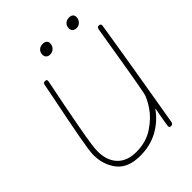

<svg xmlns="http://www.w3.org/2000/svg" viewBox="-241 -986 1112 1112"><g transform="rotate(-45 314.5 -430.5)"><path d="M629 -689 597 -491Q594 -473 590 -449Q586 -425 581 -394L517 -15Q515 -7 511.5 -3Q508 1 499 1Q491 1 488 -2.5Q485 -6 486 -16Q490 -46 507 -137Q464 -75 399 -39Q334 -3 251 -3Q152 -3 107 -60.5Q62 -118 62 -199Q62 -230 80 -328Q98 -426 133 -599L150 -686Q152 -694 155.5 -697Q159 -700 167 -700Q183 -700 180 -684Q148 -528 121 -382Q94 -236 94 -199Q94 -121 135 -78Q176 -35 251 -35Q331 -35 390.5 -74.5Q450 -114 483 -164Q516 -214 522 -245Q542 -344 598 -689Q600 -698 603 -702.5Q606 -707 615 -707Q632 -707 629 -689ZM264 -818Q264 -838 277 -850Q290 -862 310 -862Q325 -862 334 -854.5Q343 -847 343 -834Q343 -814 329.5 -800.5Q316 -787 297 -787Q282 -787 273 -795.5Q264 -804 264 -818ZM480 -818Q480 -838 493 -850Q506 -862 526 -862Q541 -862 549.5 -854.5Q558 -847 558 -834Q558 -814 545 -800.5Q532 -787 513 -787Q498 -787 489 -795.5Q480 -804 480 -818Z"/></g></svg>

Font: Mali ExtraLight
Style: Italic
Weight: 275
Italic angle: -10°
Version: Version 1.000; ttfautohint (v1.6)